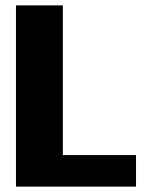

<svg xmlns="http://www.w3.org/2000/svg" viewBox="-20 -695 563 715"><path d="M39.5 0H486.5V-117.5H214V-675H39.5Z"/></svg>

Font: Anybody
Style: Bold
Weight: 700
Designer: Tyler Finck
Foundry: Etcetera Type Company
Version: Version 1.110